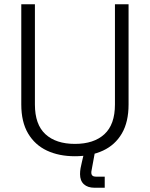

<svg xmlns="http://www.w3.org/2000/svg" viewBox="-20 -720 704 902"><path d="M332 14Q257 14 200.5 -12.5Q144 -39 112 -93Q80 -147 80 -229V-700H144V-229Q144 -135 193.5 -89.5Q243 -44 332 -44Q421 -44 470.5 -89.5Q520 -135 520 -229V-700H584V-229Q584 -147 552.5 -93Q521 -39 464 -12.5Q407 14 332 14ZM472 162H424Q392 162 374 145.5Q356 129 356 98Q356 84 358.5 70Q361 56 365 40L377 -11H427L413 65Q412 74 410.5 79Q409 84 409 91Q409 110 431 110H472Z"/></svg>

Font: Space Grotesk Variable Light
Style: Regular
Weight: 300
Designer: Florian Karsten
Foundry: Florian Karsten
Version: Version 2.000